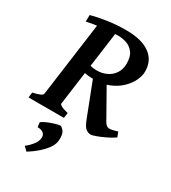

<svg xmlns="http://www.w3.org/2000/svg" viewBox="-220 -739 1004 1129"><g transform="rotate(30 282.0 -174.0)"><path d="M514.2 -474.1Q514.2 -444.8 498.5 -411.9Q482.9 -378.9 452.4 -349.6Q421.9 -320.3 378.2 -302Q334.5 -283.7 278.3 -283.7Q261.2 -283.7 239 -285.6Q216.8 -287.6 201.2 -293.5L209 -347.7Q223.6 -341.8 237.3 -339.8Q251 -337.9 266.1 -337.9Q300.3 -337.9 330.1 -352.1Q359.9 -366.2 378.4 -393.6Q397 -420.9 397 -460Q397 -508.3 377.4 -533.7Q357.9 -559.1 329.8 -568.6Q301.8 -578.1 274.4 -578.1Q225.1 -578.1 167.2 -571.3Q109.4 -564.5 64.9 -554.7L65.4 -599.1Q109.4 -611.8 170.7 -620.8Q231.9 -629.9 298.8 -629.9Q401.4 -629.9 457.8 -589.8Q514.2 -549.8 514.2 -474.1ZM566.4 -57.1Q541 -40 510.5 -25.4Q480 -10.7 455.3 -2Q430.7 6.8 421.9 6.8Q405.3 6.8 389.4 -4.4Q373.5 -15.6 357.4 -57.1L263.7 -298.8L343.3 -318.8L464.4 -104.5Q478.5 -79.6 496.3 -78.6Q514.2 -77.6 553.7 -90.3ZM254.9 -604.5 181.6 -65.4Q180.2 -59.6 195.6 -51Q210.9 -42.5 241.7 -35.6L236.8 0H-3.4L1 -35.6Q64.5 -49.3 66.4 -65.4L139.6 -604.5ZM276.4 138.7Q272.5 162.6 253.2 188.5Q233.9 214.4 205.3 238.8Q176.8 263.2 145.5 282.2L119.6 257.8Q145.5 236.8 161.1 216.8Q176.8 196.8 181.2 176.3Q186 151.9 172.9 138.4Q159.7 125 130.4 124.5L126.5 93.8Q131.8 87.9 147.9 79.8Q164.1 71.8 183.8 64.7Q203.6 57.6 220.9 53.2Q238.3 48.8 246.1 49.8Q271.5 66.9 275.9 90.6Q280.3 114.3 276.4 138.7Z"/></g></svg>

Font: Gentium Plus
Style: Bold Italic
Weight: 700
Italic angle: -8°
Designer: Victor Gaultney, Annie Olsen, Iska Routamaa, Becca Hirsbrunner
Foundry: SIL International
Version: Version 6.101